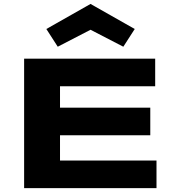

<svg xmlns="http://www.w3.org/2000/svg" viewBox="-20 -975 901 995"><path d="M105 0V-670.9H784.2V-527.8H291V-417H758.8V-273.9H291V-143.1H791V0ZM619.1 -732.9 449.2 -820.8 279.3 -732.9 220.2 -824.7 449.2 -954.6 678.2 -824.7Z"/></svg>

Font: Syncopate
Style: Bold
Weight: 700
Designer: Astigmatic (AOETI)
Foundry: Astigmatic (AOETI)
Version: Version 1.001 2011